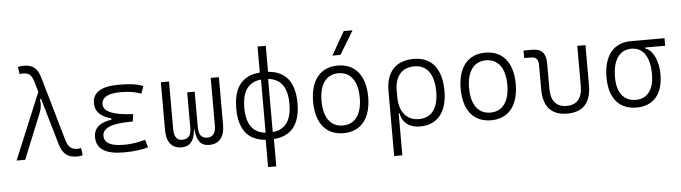

<svg xmlns="http://www.w3.org/2000/svg" viewBox="-56 -1045 5385 1519"><g transform="rotate(-5 2636.5 -285.0)"><path d="M521.5 9.8C537.6 9.8 549.3 8.3 565.4 3.9L557.6 -54.2C546.4 -51.3 539.1 -50.3 531.2 -50.3C480.5 -50.3 455.1 -71.3 438 -130.4L293 -634.8C270 -714.8 232.4 -742.2 159.7 -742.2C143.6 -742.2 131.8 -740.7 115.7 -736.3L124 -679.2C134.8 -681.2 141.6 -682.1 149.9 -682.1C195.3 -682.1 219.2 -663.6 234.4 -611.8L259.3 -526.4L40.5 0H108.9L255.4 -360.4C269.5 -396 273.4 -424.8 266.6 -466.3L275.9 -469.2L381.3 -106.4C406.2 -20 445.8 9.8 521.5 9.8Z M891.6 9.8C969.7 9.8 1035.6 1 1085.9 -13.7L1067.4 -75.2C1025.4 -64 976.1 -50.3 895.5 -50.3C793 -50.3 742.2 -78.6 742.2 -135.3C742.2 -196.3 816.4 -227.1 965.8 -227.1H982.9L991.7 -285.6C834.5 -293 756.8 -325.2 756.8 -383.3C756.8 -439.5 807.6 -467.3 910.2 -467.3C970.7 -467.3 1023.4 -459 1069.8 -441.4L1090.8 -499C1051.3 -518.1 988.3 -527.3 899.4 -527.3C759.3 -527.3 689.5 -484.4 689.5 -397.9C689.5 -333 731.4 -289.6 816.4 -267.1V-256.8C721.7 -242.7 674.8 -200.7 674.8 -130.4C674.8 -36.1 746.6 9.8 891.6 9.8Z M1569.3 9.8C1649.4 9.8 1692.4 -43 1692.4 -136.7V-517.6H1627.4V-136.7C1627.4 -81.1 1604.5 -49.3 1561 -49.3C1515.6 -49.3 1491.7 -74.2 1491.7 -140.1V-419.9H1432.1V-140.1C1432.1 -74.2 1407.2 -49.3 1359.4 -49.3C1318.4 -49.3 1296.4 -81.1 1296.4 -136.7V-517.6H1231.4V-136.7C1231.4 -43 1272.9 9.8 1349.6 9.8C1415.5 9.8 1452.1 -29.8 1460 -122.6H1463.4C1471.7 -29.8 1505.9 9.8 1569.3 9.8Z M2018.1 224.6H2083.5V8.3C2224.1 -2.9 2293.9 -91.8 2293.9 -258.8C2293.9 -425.8 2224.1 -514.6 2083.5 -525.9V-732.4H2018.1V-525.9C1877.4 -514.6 1807.6 -425.8 1807.6 -258.8C1807.6 -91.8 1877.4 -2.9 2018.1 8.3ZM2079.1 -469.7C2180.2 -459.5 2230 -389.6 2230 -258.8C2230 -127.9 2180.2 -58.1 2079.1 -47.9ZM2022.5 -47.9C1921.4 -58.1 1871.6 -127.9 1871.6 -258.8C1871.6 -389.6 1921.4 -459.5 2022.5 -469.7Z M2636.7 9.8C2774.9 9.8 2855.5 -87.9 2855.5 -258.8C2855.5 -429.7 2774.9 -527.3 2636.7 -527.3C2498.5 -527.3 2418 -429.7 2418 -258.8C2418 -87.9 2498.5 9.8 2636.7 9.8ZM2636.7 -51.3C2540 -51.3 2484.9 -126.5 2484.9 -258.8C2484.9 -391.1 2540 -466.3 2636.7 -466.3C2733.4 -466.3 2788.6 -391.1 2788.6 -258.8C2788.6 -126.5 2733.4 -51.3 2636.7 -51.3ZM2602.1 -609.4H2666L2778.3 -794.9H2708Z M3244.6 9.8C3382.3 9.8 3460.9 -85.4 3460.9 -253.9C3460.9 -429.7 3382.3 -527.3 3240.2 -527.3C3098.1 -527.3 3019.5 -443.4 3019.5 -292V224.6H3084.5V-109.9H3090.3C3106 -29.8 3163.1 9.8 3244.6 9.8ZM3084.5 -240.7V-287.6C3084.5 -403.3 3140.6 -468.3 3240.2 -468.3C3339.8 -468.3 3395.5 -391.6 3395.5 -253.9C3395.5 -122.6 3340.3 -49.3 3241.2 -49.3C3144.5 -49.3 3084.5 -119.1 3084.5 -240.7Z M3808.6 9.8C3946.8 9.8 4027.3 -87.9 4027.3 -258.8C4027.3 -429.7 3946.8 -527.3 3808.6 -527.3C3670.4 -527.3 3589.8 -429.7 3589.8 -258.8C3589.8 -87.9 3670.4 9.8 3808.6 9.8ZM3808.6 -51.3C3711.9 -51.3 3656.7 -126.5 3656.7 -258.8C3656.7 -391.1 3711.9 -466.3 3808.6 -466.3C3905.3 -466.3 3960.4 -391.1 3960.4 -258.8C3960.4 -126.5 3905.3 -51.3 3808.6 -51.3Z M4414.1 9.8C4539.6 9.8 4603.5 -61 4603.5 -200.2V-517.6H4538.6V-200.2C4538.6 -102.1 4496.1 -51.3 4414.1 -51.3C4331.5 -51.3 4289.1 -102.1 4289.1 -200.2V-397C4289.1 -481 4256.3 -517.6 4181.2 -517.6H4111.8V-457.5H4169.4C4207 -457.5 4224.1 -436.5 4224.1 -389.2V-200.2C4224.1 -61 4288.6 9.8 4414.1 9.8Z M4963.4 9.8C5098.1 9.8 5174.8 -79.1 5174.8 -235.8C5174.8 -343.8 5131.3 -432.1 5072.8 -448.7V-457.5H5231.4V-517.6H4963.4C4826.2 -517.6 4747.1 -419.9 4747.1 -249C4747.1 -84 4825.2 9.8 4963.4 9.8ZM4963.4 -51.3C4868.7 -51.3 4814 -120.6 4814 -242.7C4814 -379.9 4867.7 -457.5 4963.4 -457.5C5055.7 -457.5 5107.9 -379.9 5107.9 -242.7C5107.9 -120.6 5055.2 -51.3 4963.4 -51.3Z"/></g></svg>

Font: Cascadia Code PL Light
Style: Regular
Weight: 300
Monospace: yes
Designer: Aaron Bell
Foundry: Saja Typeworks
Version: Version 2404.023